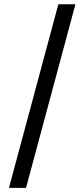

<svg xmlns="http://www.w3.org/2000/svg" viewBox="-20 -782 400 911"><path d="M337.9 -761.7 103.5 109.4H22.5L256.8 -761.7Z"/></svg>

Font: Inter-Regular
Style: Regular
Weight: 400
Designer: Rasmus Andersson
Foundry: rsms
Version: Version 4.000;git-a52131595